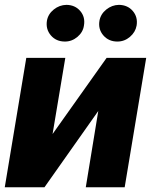

<svg xmlns="http://www.w3.org/2000/svg" viewBox="-25 -790 637 810"><path d="M196.8 -224.6 424.8 -545.9H591.8L501 0H336.9L389.6 -321.8L162.6 0H-4.9L85.9 -545.9H250.5ZM249 -614.7Q211.9 -614.7 189.7 -640.6Q167.5 -666.5 172.9 -702.1Q177.7 -730.5 201.7 -749.8Q225.6 -769 255.4 -769.5Q292 -769 313.7 -743.4Q335.4 -717.8 329.1 -682.1Q325.2 -654.3 301.8 -634.5Q278.3 -614.7 249 -614.7ZM470.2 -614.7Q433.6 -614.7 411.1 -640.6Q388.7 -666.5 394.5 -702.1Q399.4 -730.5 423.3 -749.8Q447.3 -769 476.6 -769.5Q513.7 -769 535.4 -743.4Q557.1 -717.8 551.3 -682.1Q546.4 -654.3 523.2 -634.5Q500 -614.7 470.2 -614.7Z"/></svg>

Font: Inter Tight ExtraBold
Style: Italic
Weight: 800
Italic angle: -9.39999°
Designer: Rasmus Andersson
Foundry: rsms
Version: Version 3.004